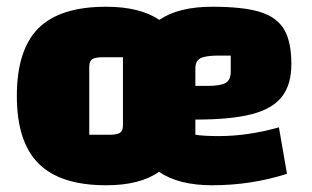

<svg xmlns="http://www.w3.org/2000/svg" viewBox="-20 -535 925 570"><path d="M808 -157 832 -19Q726 15 610 15Q510 15 452 -25Q396 15 295 15Q159 15 94.5 -49.5Q30 -114 30 -250Q30 -387 94 -451Q158 -515 295 -515Q395 -515 453 -476Q510 -515 610 -515Q702 -515 752 -499.5Q802 -484 823.5 -447.5Q845 -411 845 -345Q845 -284 817 -248Q789 -212 727.5 -196Q666 -180 560 -180V-135Q584 -131 630 -131Q716 -131 808 -157ZM560 -332V-280H596Q635 -280 650 -289Q665 -298 665 -322V-370H629Q590 -370 575 -362Q560 -354 560 -332ZM345 -365H284Q262 -365 253.5 -359Q245 -353 245 -337V-135H306Q328 -135 336.5 -141Q345 -147 345 -163Z"/></svg>

Font: Changa Black
Style: Regular
Weight: 900
Designer: Eduardo Rodriguez Tunni
Foundry: Eduardo Rodriguez Tunni
Version: Version 2.001; ttfautohint (v1.5.10-5e6f)